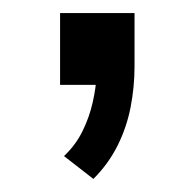

<svg xmlns="http://www.w3.org/2000/svg" viewBox="-20 -130 298 294"><path d="M123 144 78 109Q96 92 106.5 70.5Q117 49 122 26.5Q127 4 128 -15L145 0H72V-110H186V-28Q186 3 180 34Q174 65 160 93Q146 121 123 144Z"/></svg>

Font: Nunito Sans 8pt
Style: Regular
Weight: 400
Version: Version 3.101;gftools[0.9.27]